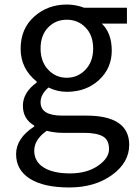

<svg xmlns="http://www.w3.org/2000/svg" viewBox="-20 -577 603 847"><path d="M131 -19V-23Q81 -52 81 -110.5Q81 -169 142 -213V-217Q71 -274 71 -362Q71 -450 130.5 -503.5Q190 -557 275 -557Q313 -557 351 -543H540V-473H429Q473 -431 473 -353.5Q473 -276 416.5 -224Q360 -172 275 -172Q232 -172 194 -191Q159 -161 159 -126Q159 -67 254 -67H360Q550 -67 550 62Q550 140 474 195Q398 250 285.5 250Q173 250 112 211.5Q51 173 51 103Q51 33 131 -19ZM159 -363Q159 -305 192.5 -269.5Q226 -234 274.5 -234Q323 -234 357 -269.5Q391 -305 391 -363Q391 -421 357.5 -455.5Q324 -490 274.5 -490Q225 -490 192 -455.5Q159 -421 159 -363ZM350 9H256Q222 9 186 0Q131 39 131 87.5Q131 136 173 162Q215 188 289 188Q363 188 412 154.5Q461 121 461 80.5Q461 40 433.5 24.5Q406 9 350 9Z"/></svg>

Font: Swei Fan Sans CJK TC
Style: Regular
Weight: 400
Version: Version 2.130